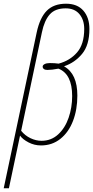

<svg xmlns="http://www.w3.org/2000/svg" viewBox="-49 -774 502 1035"><path d="M149 -600Q166 -679 203.5 -716.5Q241 -754 307 -754Q368 -754 400.5 -716.5Q433 -679 433 -618Q433 -531 393.5 -483.5Q354 -436 297 -417V-416Q368 -376 368 -259Q368 -183 344.5 -122Q321 -61 276.5 -25.5Q232 10 172 10Q136 10 104.5 -6.5Q73 -23 59 -43L-1 241H-29ZM340 -256Q340 -375 266 -404Q231 -397 206 -397Q194 -397 187.5 -402Q181 -407 181 -415Q181 -423 191.5 -428.5Q202 -434 220 -434Q246 -434 267 -431Q328 -447 366.5 -491.5Q405 -536 405 -618Q405 -667 379 -698Q353 -729 305 -729Q248 -729 219 -696Q190 -663 177 -600L65 -69Q86 -43 115.5 -29Q145 -15 175 -15Q227 -15 264.5 -49.5Q302 -84 321 -139.5Q340 -195 340 -256Z"/></svg>

Font: Noto Serif CondThin
Style: Italic
Weight: 250
Width: 3
Italic angle: -12°
Designer: Monotype Design Team
Foundry: Monotype Imaging Inc.
Version: Version 1.001